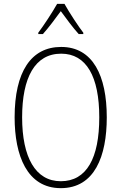

<svg xmlns="http://www.w3.org/2000/svg" viewBox="-20 -968 631 998"><path d="M315 -948H277C253 -905 207 -835 179 -798V-791H203C232 -823 269 -873 296 -910C324 -872 359 -824 389 -791H413V-798C390 -827 340 -903 315 -948ZM535 -358C535 -574 463 -724 298 -724C141 -724 56 -594 56 -358C56 -161 120 10 296 10C472 10 535 -156 535 -358ZM95 -358C95 -564 161 -689 298 -689C429 -689 496 -570 496 -358C496 -147 431 -26 296 -26C164 -26 95 -151 95 -358Z"/></svg>

Font: Noto Sans Myanmar UI Condensed ExtraLight
Style: Regular
Weight: 200
Width: 3
Designer: Monotype Design Team
Foundry: Monotype Imaging Inc.
Version: Version 2.103